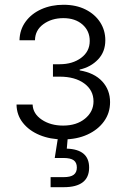

<svg xmlns="http://www.w3.org/2000/svg" viewBox="-20 -569 520 793"><path d="M240.7 6.8Q187.5 6.8 143.8 -11.2Q100.1 -29.3 74.5 -61.8Q48.8 -94.2 48.3 -137.2H114.7Q116.2 -99.1 152.6 -74.7Q189 -50.3 240.7 -50.3Q296.4 -50.3 331.3 -79.1Q366.2 -107.9 366.2 -150.4Q366.2 -196.3 327.9 -224.4Q289.6 -252.4 226.6 -252.4H198.7V-303.7H226.6Q279.8 -303.7 315.2 -330.1Q350.6 -356.4 350.6 -399.9Q350.6 -441.4 320.6 -467.8Q290.5 -494.1 241.7 -494.1Q193.4 -494.1 159.2 -469.2Q125 -444.3 124.5 -402.8H60.5Q61.5 -446.3 85.7 -479.5Q109.9 -512.7 150.9 -531Q191.9 -549.3 242.2 -549.3Q294.4 -549.3 333.3 -529.8Q372.1 -510.3 393.6 -477.1Q415 -443.8 415 -402.8Q415 -355 385 -323.5Q355 -292 309.1 -281.7V-278.3Q369.6 -268.1 402.1 -232.9Q434.6 -197.8 434.6 -147Q434.6 -102.5 409.7 -67.9Q384.8 -33.2 341.1 -13.2Q297.4 6.8 240.7 6.8ZM189 204.1V162.6H243.2Q271.5 162.6 284.4 152.8Q297.4 143.1 297.4 123Q297.4 102.5 284.4 93Q271.5 83.5 242.2 83.5H206.1L222.2 -18.6H259.8V0L255.9 44.9Q301.8 46.4 325 65.9Q348.1 85.4 348.1 123Q348.1 163.6 321.8 183.8Q295.4 204.1 243.7 204.1Z"/></svg>

Font: Inter 16pt Light
Style: Regular
Weight: 300
Version: Version 4.001;git-66647c0bb